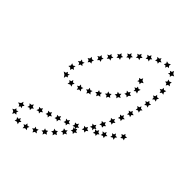

<svg xmlns="http://www.w3.org/2000/svg" viewBox="-218 -665 960 960"><g transform="rotate(45 262.5 -184.5)"><path d="M375 -392 374 -380 365 -387 355 -383 358 -393 350 -401 361 -403 366 -414 372 -403 385 -398ZM386 -342 377 -335V-346L367 -351L377 -356V-366L387 -360L398 -364L393 -351L398 -338ZM366 -295 354 -293 359 -303 352 -313 364 -312 370 -322 374 -311 386 -308 376 -300 375 -288ZM334 -257 322 -256 329 -266 324 -277 335 -274 344 -282 345 -270 356 -265 344 -259 342 -248ZM297 -224H285L293 -233L289 -244L301 -240L310 -247V-235L319 -228L308 -225L303 -214ZM257 -195 245 -196 254 -205 252 -216 262 -211 272 -217 271 -205 280 -197 268 -195 263 -184ZM214 -170 203 -173 212 -180 211 -192 221 -185 232 -190 229 -179 237 -170 225 -169 219 -159ZM169 -150 158 -154 168 -160V-172L178 -164L189 -168L185 -157L192 -147L179 -148L172 -138ZM120 -139 111 -147 122 -149 125 -161 132 -151 143 -152 137 -142 142 -131 130 -134 118 -127ZM73 -160 77 -171 83 -163 94 -167 89 -157 97 -151 86 -147 84 -135 75 -148 61 -157ZM73 -211 84 -218 82 -206 92 -199 81 -196 78 -185 70 -194 58 -193 65 -204 62 -216ZM93 -257 104 -262 100 -250 108 -242 96 -241 91 -231 86 -242 74 -244 84 -252 83 -264ZM118 -300 129 -303 125 -292 131 -283H120L113 -274L109 -285L98 -289L108 -296V-308ZM146 -341 157 -343 152 -333 158 -322 147 -324 139 -315 136 -327 125 -331 136 -337 137 -349ZM176 -380 188 -381 182 -371 188 -361 176 -363 168 -354 166 -366 155 -371 166 -376 168 -388ZM209 -417 220 -418 214 -408 219 -397 208 -400 199 -392 198 -404 188 -409 198 -414 201 -426ZM243 -452H255L248 -443L253 -432L241 -435L232 -428V-439L222 -446L233 -450L236 -462ZM280 -485 292 -484 284 -475 288 -464 277 -468 267 -461 268 -473 258 -480 269 -483 274 -495ZM320 -515 331 -513 323 -505 326 -493 315 -498 305 -492 306 -504 297 -512 309 -514 314 -525ZM363 -539 375 -535 365 -528 366 -517 356 -523 345 -519 348 -531 340 -540H353L360 -550ZM413 -550 421 -541 410 -540 406 -529 400 -538 389 -537 395 -548 390 -558 403 -555 415 -561ZM458 -525 455 -513 448 -521 436 -519 442 -528 434 -535 445 -538 449 -549 457 -536 469 -530ZM477 -478 471 -468 466 -478 455 -480 463 -488 460 -499 471 -495 481 -501 480 -488 489 -480ZM483 -429 476 -420 473 -431 462 -435 472 -441V-453L481 -446L493 -450L489 -438L495 -427ZM481 -379 472 -371 471 -383 461 -388 472 -393 474 -405 482 -396 494 -398 488 -387 493 -376ZM473 -330 464 -323V-335L454 -341L465 -345L468 -356L476 -347L488 -348L481 -338L485 -326ZM461 -282 451 -276 452 -288 443 -295 455 -298 459 -309 465 -299 477 -298 469 -289 472 -277ZM446 -235 436 -229 438 -241 429 -249 440 -251 445 -262 451 -252 463 -250 454 -242 457 -230ZM428 -189 417 -184 420 -196 412 -204 423 -205 429 -216 434 -205 446 -204 437 -195 438 -183ZM408 -144 397 -140 400 -151 392 -160 404 -161 410 -171 414 -160 426 -158 417 -150 418 -138ZM385 -100 374 -96 378 -108 370 -117H382L389 -127L393 -116L404 -113L395 -105V-94ZM274 62 262 64 268 54 263 43 275 45 283 37 284 49 295 54 284 59 282 71ZM240 98 228 99 235 89 230 78 242 81 251 74 252 85 262 92 251 96 247 108ZM203 131 191 130 199 121 196 110 206 114 216 108V119L225 126L213 130L209 141ZM161 158 150 156 159 148 157 137 167 143 178 137 176 149 185 157 172 159 166 169ZM115 177 105 171 115 167 116 155 125 163 136 160 131 171 138 181 125 180 116 189ZM64 179 57 169 69 170 74 159 79 170 90 171 82 180 85 192 73 186 61 190ZM21 151 24 140 31 148 42 144 38 154 46 163 34 164 29 175 23 162 11 156ZM32 102 44 103 37 112 42 122 31 119 26 127 21 117 9 114 22 105 26 92ZM76 77 87 80 78 87V99L68 92L58 97L61 85L53 76L65 75L72 65ZM121 57 132 61 122 68V79L113 72L101 76L106 64L99 55H111L118 46ZM167 39 178 44 168 50 167 62 158 54 147 57 151 46 145 36 157 37 164 28ZM213 22 224 26 214 32 213 44 204 37 193 40 197 29 191 19 202 20 210 10ZM258 4 270 8 260 14 259 26 250 19 239 22 243 11 236 1 248 2 255 -8ZM348 -36 359 -33 350 -26V-14L340 -21L329 -16L333 -28L325 -37H337L343 -47ZM432 -84 444 -83 436 -74 438 -63 427 -68 416 -63 419 -74 410 -83 422 -84 427 -95ZM471 -113H483L476 -104L479 -92L468 -97L457 -90L459 -102L450 -110L461 -112L465 -123ZM507 -146 519 -147 513 -137 517 -126 506 -129 496 -122V-133L486 -140L497 -144L500 -155ZM349 -54 354 -65 347 -75 358 -74 365 -84 369 -73 380 -69 370 -62V-50L361 -58ZM294 26 299 16 293 5 305 7 296 0 284 4 288 -8 281 -17H293L300 -27L303 -15L315 -12L305 -5V6L312 -2L315 10L326 14L315 20L314 32L305 24ZM410 -61 401 -53 402 -42 392 -48 381 -43 384 -55 376 -64H388L394 -75L399 -64Z"/></g></svg>

Font: Santa christmas start
Style: Regular
Weight: 400
Designer: MUHAMMAD YONI
Version: Version 001.000